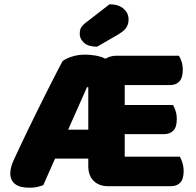

<svg xmlns="http://www.w3.org/2000/svg" viewBox="-20 -866 915 896"><path d="M485 3Q442 3 417 -22Q392 -47 392 -90V-126H237L182 -2Q168 3 153.5 6.5Q139 10 118 10Q72 10 50 -7.5Q28 -25 28 -56Q28 -70 31.5 -84.5Q35 -99 43 -117Q56 -145 74.5 -184.5Q93 -224 115 -269Q137 -314 160 -361Q183 -408 204.5 -450Q226 -492 243.5 -526.5Q261 -561 272 -581Q286 -592 314.5 -601.5Q343 -611 378 -611Q398 -611 424 -607Q450 -603 472 -592Q495 -606 524 -606H815Q822 -595 827.5 -578Q833 -561 833 -540Q833 -503 817 -486Q801 -469 773 -469H562V-376H787Q794 -365 799.5 -348Q805 -331 805 -310Q805 -273 789 -256.5Q773 -240 745 -240H562V-135H819Q826 -124 831.5 -106Q837 -88 837 -67Q837 -30 821 -13.5Q805 3 777 3ZM298 -261H392V-459H386ZM491 -846Q533 -846 556.5 -825.5Q580 -805 580 -775Q580 -755 570.5 -739Q561 -723 533 -706L433 -648Q393 -648 372.5 -666Q352 -684 352 -708Q352 -720 355.5 -731Q359 -742 375 -756Z"/></svg>

Font: Baloo Bhaina 2 ExtraBold
Style: Regular
Weight: 800
Designer: Yesha Goshar, Manish Minz, Shuchita Grover and Ek Type
Foundry: Ek Type
Version: Version 1.640;hotconv 1.0.111;makeotfexe 2.5.65597; ttfautoh